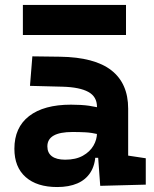

<svg xmlns="http://www.w3.org/2000/svg" viewBox="-20 -752 626 782"><path d="M388.2 4.9 377 -148.4 375 -215.8V-316.9Q375 -358.4 339.6 -377.7Q304.2 -397 234.4 -398.9L102.1 -402.3L111.8 -522.5L224.6 -521Q365.2 -519 433.6 -465.6Q502 -412.1 502 -309.6V-118.2L573.7 -107.4V0ZM212.9 9.8Q130.4 9.8 84.5 -30.8Q38.6 -71.3 38.6 -146Q38.6 -232.9 98.6 -279.3Q158.7 -325.7 269 -325.7Q311.5 -325.7 342.5 -321.3Q373.5 -316.9 405.3 -307.6L383.8 -204.6Q352.5 -211.9 327.6 -213.1Q302.7 -214.4 275.4 -214.4Q172.9 -214.4 172.9 -155.8Q172.9 -129.4 191.4 -115.5Q210 -101.6 245.6 -101.6Q288.6 -101.6 317.4 -117.7Q346.2 -133.8 360.6 -158.7Q375 -183.6 375 -210V-242.2L393.6 -109.4H352.1L369.1 -125Q367.7 -80.1 348.6 -50Q329.6 -20 295.2 -5.1Q260.7 9.8 212.9 9.8ZM73.2 -609.4V-731.9H493.2V-609.4Z"/></svg>

Font: Cascadia Mono
Style: Regular
Weight: 400
Monospace: yes
Designer: Aaron Bell
Foundry: Saja Typeworks
Version: Version 2404.023